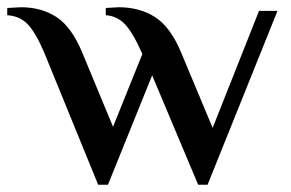

<svg xmlns="http://www.w3.org/2000/svg" viewBox="-27 -500 803 530"><path d="M95 -355Q71 -411 49 -433.5Q27 -456 -7 -458V-478L31 -480Q88 -480 129.5 -452.5Q171 -425 200 -355L285 -150L366 -351Q340 -410 318 -433Q296 -456 265 -458V-478L301 -480Q359 -480 401.5 -452.5Q444 -425 473 -355L560 -147L688 -470H739L546 10H520L393 -292L271 10H244Z"/></svg>

Font: El Messiri Medium
Style: Regular
Weight: 500
Designer: Mohamed Gaber
Foundry: Kief Type Foundry
Version: Version 2.007